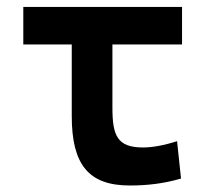

<svg xmlns="http://www.w3.org/2000/svg" viewBox="-20 -538 626 567"><path d="M363.3 9.8C416 9.8 464.4 3.9 514.6 -10.7L502.9 -121.1C463.4 -108.4 429.2 -102.5 402.3 -102.5C326.2 -102.5 312 -137.7 312 -219.7V-406.7H517.6V-517.6H48.8V-406.7H191.9V-195.3C191.9 -51.8 241.7 9.8 363.3 9.8Z"/></svg>

Font: Cascadia Mono SemiBold
Style: Regular
Weight: 600
Monospace: yes
Designer: Aaron Bell
Foundry: Saja Typeworks
Version: Version 2404.023